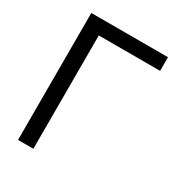

<svg xmlns="http://www.w3.org/2000/svg" viewBox="-173 -841 883 953"><g transform="rotate(30 268.0 -364.0)"><path d="M511.7 -649.4H160.2V0H72.3V-727.5H511.7Z"/></g></svg>

Font: Intratopia Thin
Style: Regular
Weight: 100
Designer: Rasmus Andersson
Foundry: rsms
Version: Version 3.000;Glyphs 3.2.3 (3260)